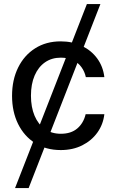

<svg xmlns="http://www.w3.org/2000/svg" viewBox="-20 -748 586 972"><path d="M488.3 -727.5 125 204.1H56.2L419.9 -727.5ZM287.6 11.7Q212.9 11.7 157.5 -23.4Q102.1 -58.6 71.5 -120.6Q41 -182.6 41 -262.7Q41 -343.8 71.8 -406Q102.5 -468.3 158 -503.4Q213.4 -538.6 287.1 -538.6Q347.2 -538.6 394.8 -515.6Q442.4 -492.7 472.2 -451.9Q502 -411.1 508.3 -357.4H414.6Q408.7 -385.3 392.6 -407.7Q376.5 -430.2 350.1 -443.1Q323.7 -456.1 288.1 -456.1Q241.7 -456.1 207.8 -432.4Q173.8 -408.7 155.3 -365.5Q136.7 -322.3 136.7 -263.7Q136.7 -205.6 155 -162.1Q173.3 -118.7 207.3 -94.7Q241.2 -70.8 288.1 -70.8Q339.8 -70.8 371.3 -97.7Q402.8 -124.5 413.6 -169.9H508.3Q502.4 -118.2 473.1 -77.1Q443.8 -36.1 396.2 -12.2Q348.6 11.7 287.6 11.7Z"/></svg>

Font: Inter Cardless Tabular
Style: Regular
Weight: 400
Designer: Rasmus Andersson
Foundry: rsms
Version: Version 4.000;git-4fc901f